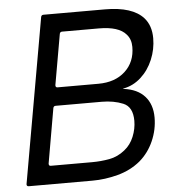

<svg xmlns="http://www.w3.org/2000/svg" viewBox="-54 -813 797 864"><g transform="rotate(-5 345.0 -381.5)"><path d="M41 0Q36 0 33.5 -3Q31 -6 32 -11L163 -754Q165 -763 174 -763H452Q576 -763 626 -707Q657 -672 657 -615Q657 -565 637.5 -518.5Q618 -472 583 -440.5Q548 -409 504 -401Q497 -400 505 -399Q567 -391 599.5 -354.5Q632 -318 632 -259Q632 -204 609.5 -153Q587 -102 546 -67Q502 -31 444 -15.5Q386 0 329 0ZM393 -432Q469 -432 514.5 -474Q560 -516 560 -584Q560 -619 540 -641Q507 -680 417 -680H251Q242 -680 240 -671L200 -443V-441Q200 -432 209 -432ZM334 -83Q374 -83 412.5 -90Q451 -97 483 -123Q511 -145 525.5 -180.5Q540 -216 540 -252Q540 -315 497.5 -332.5Q455 -350 401 -350H193Q184 -350 182 -341L139 -94V-92Q139 -83 148 -83Z"/></g></svg>

Font: Open Sauce Two
Style: Italic
Weight: 400
Italic angle: -10°
Designer: Alfredo Marco Pradil
Foundry: Creative Sauce Fz LLC
Version: Version 1.477